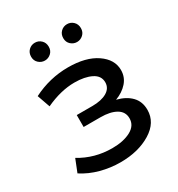

<svg xmlns="http://www.w3.org/2000/svg" viewBox="-174 -841 893 962"><g transform="rotate(-30 272.0 -360.0)"><path d="M244 7Q186 7 130 -8Q74 -23 28 -53L57 -126Q141 -75 243 -75Q308 -75 350 -97.5Q392 -120 392 -162Q392 -200 358.5 -219.5Q325 -239 268 -239H171V-308H261Q314 -308 345.5 -326.5Q377 -345 377 -379Q377 -417 339 -436Q301 -455 242 -455Q163 -455 75 -414L49 -488Q146 -537 252 -537Q355 -537 415.5 -495.5Q476 -454 476 -393Q476 -352 449.5 -322Q423 -292 380 -276Q432 -263 461.5 -232.5Q491 -202 491 -154Q491 -81 419 -37Q347 7 244 7ZM170 -624Q150 -624 134.5 -638Q119 -652 119 -675Q119 -698 134 -712.5Q149 -727 170 -727Q191 -727 206 -712.5Q221 -698 221 -675Q221 -652 205.5 -638Q190 -624 170 -624ZM356 -624Q336 -624 320.5 -638Q305 -652 305 -675Q305 -698 320 -712.5Q335 -727 356 -727Q377 -727 392 -712.5Q407 -698 407 -675Q407 -652 391.5 -638Q376 -624 356 -624Z"/></g></svg>

Font: Argentum Novus
Style: Regular
Weight: 400
Designer: Julieta Ulanovsky
Foundry: Julieta Ulanovsky
Version: Version 7.20;July 27, 2021;FontCreator 13.0.0.2683 64-bit